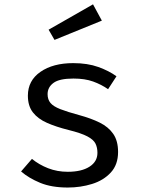

<svg xmlns="http://www.w3.org/2000/svg" viewBox="-20 -837 655 869"><path d="M286.7 -59.5Q349.2 -59.5 385.1 -82.6Q421 -105.6 421 -145.1Q421 -169.2 412.1 -187.2Q403.1 -205.1 375.4 -219.7Q347.7 -234.4 290.3 -248.7Q234.4 -262.6 193.1 -280.8Q151.8 -299 129 -328.2Q106.2 -357.4 106.2 -404.1Q106.2 -472.3 163.1 -511.8Q220 -551.3 311.3 -551.3Q376.4 -551.3 424.9 -533.8Q473.3 -516.4 507.2 -491.8L469.2 -433.3Q439 -454.4 401.8 -467.9Q364.6 -481.5 312.3 -481.5Q248.7 -481.5 222.1 -461.8Q195.4 -442.1 195.4 -410.8Q195.4 -386.7 208.5 -371Q221.5 -355.4 252.8 -343.1Q284.1 -330.8 339 -315.9Q391.8 -301.5 431.3 -282.1Q470.8 -262.6 492.6 -231Q514.4 -199.5 514.4 -149.2Q514.4 -91.8 481.5 -56.2Q448.7 -20.5 396.7 -4.4Q344.6 11.8 286.7 11.8Q213.3 11.8 161.8 -9.5Q110.3 -30.8 75.4 -61L124.6 -117.9Q156.4 -91.8 197.7 -75.6Q239 -59.5 286.7 -59.5ZM401 -817.4 441 -743.6 226.7 -656.4 200 -702.6Z"/></svg>

Font: FiraCode Nerd Font Mono
Style: Regular
Weight: 400
Monospace: yes
Designer: Carrois Corporate, Edenspiekermann AG, Nikita Prokopov
Foundry: Carrois Corporate, Edenspiekermann AG, Nikita Prokopov
Version: Version 6.002;Nerd Fonts 3.4.0